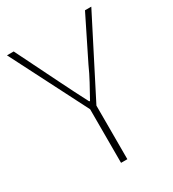

<svg xmlns="http://www.w3.org/2000/svg" viewBox="-163 -752 762 844"><g transform="rotate(-30 218.0 -330.0)"><path d="M202 0V-272L4 -660H38L144 -446Q162 -410 179.5 -375Q197 -340 216 -304H220Q240 -340 259 -375Q278 -410 294 -446L400 -660H432L234 -272V0Z"/></g></svg>

Font: SourceSans3VF
Style: Regular
Weight: 200
Designer: Paul D. Hunt
Foundry: Adobe
Version: Version 3.052;hotconv 1.1.0;makeotfexe 2.6.0